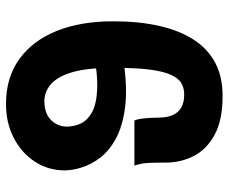

<svg xmlns="http://www.w3.org/2000/svg" viewBox="-81 -669 762 640"><g transform="rotate(-90 300.0 -349.0)"><path d="M300 12Q219 12 170 -15Q121 -42 99.5 -85Q78 -128 78 -178Q78 -211 77 -235Q76 -259 68 -282H218Q222 -275 224 -260.5Q226 -246 227 -229.5Q228 -213 228 -201Q228 -173 236.5 -154Q245 -135 262 -125.5Q279 -116 305 -116Q327 -116 343.5 -126Q360 -136 371.5 -162.5Q383 -189 388.5 -235Q394 -281 394 -353Q394 -440 379 -490Q364 -540 338 -561.5Q312 -583 280 -582Q240 -581 219 -559Q198 -537 198 -507Q198 -484 208 -461.5Q218 -439 245.5 -423.5Q273 -408 325 -406Q377 -404 459 -421L417 -318Q326 -305 263 -313Q200 -321 158.5 -343.5Q117 -366 94 -396.5Q71 -427 61.5 -458.5Q52 -490 52 -514Q52 -569 81 -613.5Q110 -658 160 -684Q210 -710 273 -710Q361 -710 422.5 -666Q484 -622 516.5 -542Q549 -462 549 -353Q549 -266 533.5 -198.5Q518 -131 487.5 -84Q457 -37 410.5 -12.5Q364 12 300 12Z"/></g></svg>

Font: Source Code Pro ExtraBold
Style: Regular
Weight: 800
Monospace: yes
Designer: Paul D. Hunt, Teo Tuominen
Foundry: Adobe Systems Incorporated
Version: Version 1.018;hotconv 1.0.116;makeotfexe 2.5.65601